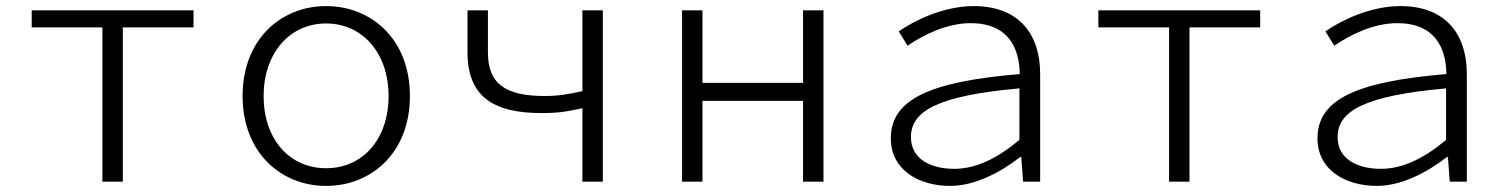

<svg xmlns="http://www.w3.org/2000/svg" viewBox="-20 -596 4940 630"><path d="M316 -506V0H383V-506H615V-562H84V-506Z M776 -281C776 -94 903 14 1050 14C1198 14 1325 -94 1325 -281C1325 -468 1198 -576 1050 -576C903 -576 776 -468 776 -281ZM1255 -281C1255 -139 1170 -44 1050 -44C930 -44 845 -139 845 -281C845 -421 930 -519 1050 -519C1170 -519 1255 -421 1255 -281Z M1891 -241V0H1958V-562H1891V-297C1846 -287 1813 -281 1768 -281C1638 -281 1581 -321 1581 -424V-562H1514V-424C1514 -281 1597 -225 1756 -225C1817 -225 1839 -230 1891 -241Z M2218 -562V0H2285V-265H2615V0H2682V-562H2615V-324H2285V-562Z M2903 -142C2903 -38 2995 14 3098 14C3179 14 3264 -31 3328 -81H3331L3337 0H3393V-354C3393 -481 3326 -576 3175 -576C3075 -576 2979 -528 2929 -493L2958 -446C3006 -479 3084 -520 3165 -520C3287 -520 3325 -440 3326 -353C3026 -328 2903 -268 2903 -142ZM3325 -137C3251 -75 3181 -42 3111 -42C3039 -42 2969 -71 2969 -146C2969 -231 3055 -282 3325 -306Z M3816 -506V0H3883V-506H4115V-562H3584V-506Z M4303 -142C4303 -38 4395 14 4498 14C4579 14 4664 -31 4728 -81H4731L4737 0H4793V-354C4793 -481 4726 -576 4575 -576C4475 -576 4379 -528 4329 -493L4358 -446C4406 -479 4484 -520 4565 -520C4687 -520 4725 -440 4726 -353C4426 -328 4303 -268 4303 -142ZM4725 -137C4651 -75 4581 -42 4511 -42C4439 -42 4369 -71 4369 -146C4369 -231 4455 -282 4725 -306Z"/></svg>

Font: Kawkab Mono Light
Style: Regular
Weight: 300
Monospace: yes
Designer: Abdullah Arif
Foundry: Abdullah Arif
Version: Version 1.000;PS 000.500;hotconv 1.0.88;makeotf.lib2.5.64775